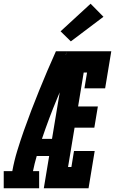

<svg xmlns="http://www.w3.org/2000/svg" viewBox="-69 -1010 617 1030"><path d="M-49 0V-92H-3Q7 -147 23.5 -201Q40 -255 59 -309Q78 -363 98.5 -416.5Q119 -470 140.5 -523Q162 -576 184.5 -629Q207 -682 231 -735H288L284 -715L331 -698Q283 -591 238 -483Q193 -375 156 -265H210L195 -173H128Q122 -153 117 -132.5Q112 -112 108 -92H141V0ZM166 0 288 -735H528L495 -536H384L398 -621H380L350 -439H456L437 -325H331L296 -114H314L328 -200H439L406 0ZM311 -788 256 -842 417 -990 486 -920Z"/></svg>

Font: Iosevka Curly Slab HvObl
Style: Regular
Weight: 900
Italic angle: -9°
Monospace: yes
Designer: Belleve Invis
Foundry: Belleve Invis
Version: Version 11.1.0; ttfautohint (v1.8.3)